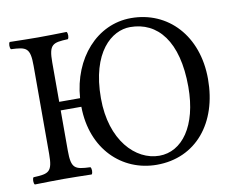

<svg xmlns="http://www.w3.org/2000/svg" viewBox="-74 -755 1054 861"><g transform="rotate(-10 452.5 -324.0)"><path d="M191 -122V-305H285C287 -111 416 10 574 10C752 10 866 -129 866 -329C866 -527 741 -658 573 -658C417 -658 299 -523 286 -344H191V-523C191 -606 208 -611 278 -614C284 -620 284 -641 278 -647C234 -646 187 -645 148 -645C115 -645 66 -646 19 -647C13 -641 13 -620 19 -614C89 -611 106 -606 106 -523V-122C106 -39 89 -34 19 -31C13 -25 13 -4 19 2C64 1 113 0 149 0C185 0 233 1 278 2C284 -4 284 -25 278 -31C208 -34 191 -39 191 -122ZM562 -619C687 -619 773 -518 773 -310C773 -131 695 -28 592 -28C484 -28 378 -135 378 -327C378 -537 478 -619 562 -619Z"/></g></svg>

Font: Libertinus Math
Style: Regular
Weight: 400
Designer: Philipp H. Poll, Khaled Hosny
Foundry: Caleb Maclennan
Version: Version 7.050;RELEASE